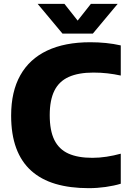

<svg xmlns="http://www.w3.org/2000/svg" viewBox="-20 -970 674 1000"><path d="M442 10Q344.5 10 269.2 -12.2Q194 -34.5 142.5 -80.8Q91 -127 64.5 -198.5Q38 -270 38 -368Q38 -493 85.8 -578Q133.5 -663 225.5 -706.5Q317.5 -750 450 -750Q492 -750 531.8 -746Q571.5 -742 609 -733.5V-576.5Q575 -584 539.8 -588Q504.5 -592 466.5 -592Q388.5 -592 338 -569.2Q287.5 -546.5 263.2 -497.5Q239 -448.5 239 -370Q239 -290 263 -241.2Q287 -192.5 336.2 -170.2Q385.5 -148 461 -148Q498 -148 535.2 -153.8Q572.5 -159.5 609 -169.5V-13Q574 -2.5 530.2 3.8Q486.5 10 442 10ZM305.5 -795 176 -950H315.5L398.5 -845H370.5L453.5 -950H593L463.5 -795Z"/></svg>

Font: Encode Sans SC ExtraBold
Style: Regular
Weight: 800
Version: Version 3.002